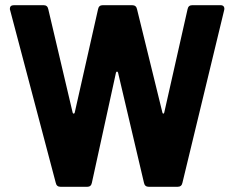

<svg xmlns="http://www.w3.org/2000/svg" viewBox="-20 -720 903 740"><path d="M195 -15 19 -681Q18 -683 18 -686Q18 -700 34 -700H148Q163 -700 166 -685L260 -286Q261 -282 264 -282Q267 -282 268 -286L358 -685Q361 -700 376 -700H489Q505 -700 508 -685L606 -286Q607 -282 609.5 -282Q612 -282 613 -286L703 -685Q706 -700 721 -700H830Q839 -700 842.5 -694.5Q846 -689 844 -681L683 -15Q680 0 664 0H554Q538 0 535 -15L435 -440Q434 -444 431 -444Q428 -444 427 -440L334 -15Q331 0 316 0H214Q198 0 195 -15Z"/></svg>

Font: Barlow
Style: Bold
Weight: 700
Designer: Jeremy Tribby
Foundry: Jeremy Tribby
Version: Version 1.101 August 23, 2024